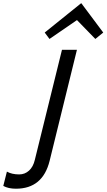

<svg xmlns="http://www.w3.org/2000/svg" viewBox="-202 -933 648 1168"><path d="M266 -630 100 45Q58 215 -105 215Q-151 215 -182 198L-160 111Q-130 128 -85 128Q-51 128 -25.5 105Q0 82 10 39L175 -630ZM293 -913 426 -735 378 -696 267 -810H265L99 -696L70 -735L291 -913Z"/></svg>

Font: Sinkin Sans 400 Italic
Style: Italic
Weight: 400
Italic angle: -112°
Designer: Keith Bates
Foundry: K-Type
Version: Sinkin Sans (version 1.0)  by Keith Bates   •   © 2014   www